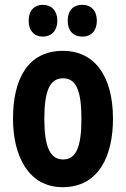

<svg xmlns="http://www.w3.org/2000/svg" viewBox="-20 -767 523 797"><path d="M99 -681C99 -639 123 -615 158 -615C194 -615 218 -640 218 -681C218 -722 194 -747 158 -747C123 -747 99 -724 99 -681ZM261 -681C261 -640 284 -615 321 -615C359 -615 382 -640 382 -681C382 -722 359 -747 321 -747C285 -747 261 -724 261 -681ZM449 -274C449 -457 368 -556 242 -556C96 -556 34 -440 34 -274C34 -120 98 10 240 10C392 10 449 -123 449 -274ZM164 -273C164 -391 187 -442 242 -442C296 -442 318 -391 318 -274C318 -157 296 -105 242 -105C188 -105 164 -158 164 -273Z"/></svg>

Font: Noto Sans Kannada ExtraCondensed
Style: Bold
Weight: 700
Width: 2
Designer: Jelle Bosma - Monotype Design Team
Foundry: Monotype Imaging Inc.
Version: Version 2.005